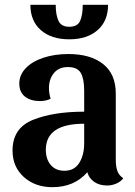

<svg xmlns="http://www.w3.org/2000/svg" viewBox="-20 -754 560 796"><path d="M197 22Q126 22 79 -20Q32 -62 32 -130Q32 -223 116.5 -257Q201 -291 329 -291V-378Q329 -427 315 -451.5Q301 -476 261 -476Q224 -476 203.5 -451Q183 -426 183 -389Q183 -366 190 -345Q182 -340 169.5 -337.5Q157 -335 146 -335Q107 -335 83.5 -353.5Q60 -372 60 -408Q60 -443 86.5 -471Q113 -499 159.5 -514.5Q206 -530 264 -530Q355 -530 407.5 -488.5Q460 -447 460 -366V-91Q460 -64 466.5 -45.5Q473 -27 491 -15Q481 -1 462.5 7Q444 15 424 15Q392 15 370.5 0Q349 -15 342 -40Q288 22 197 22ZM329 -160V-241Q170 -241 170 -133Q170 -94 190.5 -70Q211 -46 247 -46Q288 -46 308.5 -78.5Q329 -111 329 -160ZM267 -591Q193 -591 149.5 -629Q106 -667 106 -734H211Q211 -692 222.5 -667.5Q234 -643 267 -643Q301 -643 312 -667Q323 -691 323 -734H428Q428 -667 384.5 -629Q341 -591 267 -591Z"/></svg>

Font: Sansita Medium
Style: Regular
Weight: 500
Designer: Pablo Cosgaya
Foundry: Omnibus-Type
Version: Version 1.006